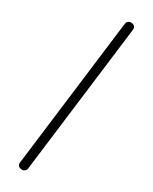

<svg xmlns="http://www.w3.org/2000/svg" viewBox="-86 -802 718 901"><g transform="rotate(10 273.0 -351.0)"><path d="M77 32Q56 21 67 0L437 -724Q444 -737 457 -737Q463 -737 469 -734Q490 -723 479 -702L109 22Q102 35 89 35Q83 35 77 32Z"/></g></svg>

Font: Higure Gothic
Style: Regular
Weight: 400
Designer: Yoshimichi Ohira
Foundry: Positype
Version: Version 1.000